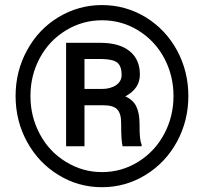

<svg xmlns="http://www.w3.org/2000/svg" viewBox="-20 -741 823 770"><path d="M42.5 -356C42.5 -290 57.6 -228.5 88.4 -172.4C119.1 -116.2 161.1 -71.8 214.8 -39.1C268.1 -6.3 326.2 9.8 389.2 9.8C452.1 9.8 510.7 -6.8 564 -39.6C617.2 -72.3 659.2 -116.7 689.9 -172.9C720.2 -229 735.4 -290 735.4 -356C735.4 -421.9 720.2 -482.9 689.9 -539.1C659.2 -595.2 617.2 -639.6 563.5 -672.4C509.8 -704.6 451.7 -720.7 389.2 -720.7C326.7 -720.7 268.6 -704.6 214.8 -672.4C160.6 -639.6 118.7 -595.2 88.4 -539.1C57.6 -482.9 42.5 -421.9 42.5 -356ZM675.8 -356C675.8 -301.8 663.6 -251 638.7 -204.1C613.8 -157.2 579.1 -120.1 534.7 -92.3C489.7 -64.5 441.4 -50.8 389.2 -50.8C336.9 -50.8 289.1 -64.5 244.6 -91.8C200.2 -118.7 165 -155.8 140.1 -202.6C114.7 -249.5 102.1 -300.8 102.1 -356C102.1 -411.1 114.7 -462.4 140.1 -509.3C165.5 -556.2 200.7 -592.8 245.1 -619.6C289.6 -646.5 337.4 -659.7 389.2 -659.7C442.4 -659.7 491.2 -646 535.6 -618.2C580.1 -590.3 614.7 -553.2 639.2 -506.8C663.6 -460.4 675.8 -410.2 675.8 -356ZM318.8 -318.8H396C420.9 -318.8 439 -313.5 449.7 -302.7C460.4 -291.5 465.8 -273.9 465.8 -249C465.8 -196.8 467.8 -165.5 472.2 -154.3H547.9V-162.1C544.4 -169.4 542.5 -178.7 541.5 -189.9C540 -201.2 539.6 -219.7 539.6 -246.6C539.6 -272.9 535.2 -295.4 526.9 -313.5C518.6 -331.5 503.4 -345.2 482.4 -354.5C521.5 -375 541 -404.3 541 -442.4C541 -482.9 526.9 -514.6 499 -536.6C471.2 -558.6 432.1 -569.3 382.3 -569.3H245.1V-154.3H318.8ZM318.8 -384.3V-504.4H387.7C418 -503.9 439 -499 450.7 -489.7C461.9 -480 467.8 -463.9 467.8 -440.9C467.8 -423.3 460.4 -409.7 445.3 -399.4C430.2 -389.2 411.1 -384.3 388.7 -384.3Z"/></svg>

Font: Shabnam FD Medium
Style: Regular
Weight: 500
Foundry: DejaVu fonts team - Redesigned by Saber Rastikerdar - Based on Vazir font
Version: Version 5.00;October 20, 2019;FontCreator 12.0.0.2547 64-bit